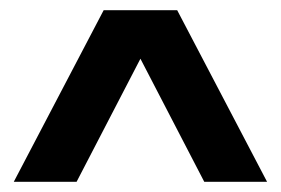

<svg xmlns="http://www.w3.org/2000/svg" viewBox="-20 -708 551 376"><path d="M380 -352H503L327 -688H183L7 -352H130L255 -593Z"/></svg>

Font: Techna Sans
Style: Regular
Weight: 400
Designer: Carl Enlund
Version: Version 1.003